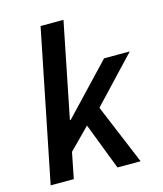

<svg xmlns="http://www.w3.org/2000/svg" viewBox="-107 -786 737 866"><g transform="rotate(-15 261.5 -353.0)"><path d="M22 0 164 -706H271L182 -262H186L403 -491H523L325 -281L442 0H334L250 -218L154 -121L130 0Z"/></g></svg>

Font: Source Sans Pro SemiBold
Style: Italic
Weight: 600
Italic angle: -11°
Designer: Paul D. Hunt
Foundry: Adobe Systems Incorporated
Version: Version 1.095;hotconv 1.0.109;makeotfexe 2.5.65596